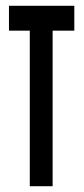

<svg xmlns="http://www.w3.org/2000/svg" viewBox="-20 -644 290 664"><path d="M83 0V-538H11V-624H237V-538H162V0Z"/></svg>

Font: Inconsolata UltraCondensed ExtraBold
Style: Regular
Weight: 800
Width: 1
Monospace: yes
Designer: Raph Levien, Cyreal, Brenton Simpson
Foundry: Raph Levien, Cyreal, Google
Version: Version 3.001; ttfautohint (v1.8.2.53-6de2)